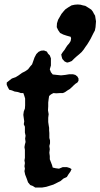

<svg xmlns="http://www.w3.org/2000/svg" viewBox="-20 -829 448 856"><path d="M163 -603 176 -604 189 -599 194 -590 202 -582 207 -569V-537L202 -520L207 -507L215 -497L233 -495L252 -493L271 -495L289 -498H305L316 -495L325 -488L330 -479V-469L325 -461L317 -456L308 -448L301 -441L291 -432L281 -426L271 -419L260 -414H246L231 -413L218 -414L207 -408L199 -401L197 -388L195 -372V-355L194 -337L197 -320L195 -304V-285L197 -271L199 -259V-248L200 -236V-214L203 -203V-190L200 -178L202 -164L200 -148L202 -133V-119L212 -93L215 -82L228 -79L243 -77L260 -84H278L291 -80L299 -75L294 -64L286 -53L278 -40L263 -33L250 -22L218 -6L186 4L168 7H137L126 0L115 -4L105 -16L99 -33L92 -51L89 -66L91 -77L89 -88L91 -102L89 -114L91 -125V-161L89 -173L91 -185L94 -196L92 -211L94 -224L91 -238V-264L86 -275L88 -288L86 -302L84 -317L86 -332L91 -345L92 -359V-390L88 -403L84 -414H73L58 -419L45 -421L33 -426L21 -429L15 -440L10 -451V-461L20 -469L33 -479L50 -485L63 -493L78 -504L92 -511L105 -520L115 -533L123 -542L128 -556L134 -573L142 -588L152 -598ZM299 -805 313 -808 327 -809 339 -808 350 -805 360 -803 370 -797 378 -792 387 -786 394 -777 398 -769 404 -759 406 -746 408 -734 406 -708 403 -693 397 -682 384 -656 377 -644 369 -631 361 -620 353 -608 344 -597 333 -587 321 -577 311 -568 300 -557 288 -552 279 -550 268 -555 258 -566 255 -576 253 -586 260 -597 268 -607 274 -617 280 -626 288 -635 295 -646 297 -658 295 -665 277 -670 262 -675 248 -682 239 -695 233 -708 234 -725 239 -741 246 -753 254 -767 263 -778 271 -787 284 -796Z"/></svg>

Font: Tagesschrift
Style: Regular
Weight: 400
Designer: Yanone
Version: Version 2.000; ttfautohint (v1.8.4.7-5d5b)